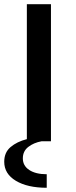

<svg xmlns="http://www.w3.org/2000/svg" viewBox="-30 -668 358 908"><path d="M191 220Q100 220 45 187Q-10 154 -10 97Q-10 53 20 27.5Q50 2 97 -10V-648H211V0H167Q129 7 103.5 27Q78 47 78 81Q78 116 108.5 136Q139 156 191 156Z"/></svg>

Font: Syne SemiBold
Style: Regular
Weight: 600
Designer: Lucas Descroix
Foundry: Bonjour Monde
Version: Version 2.200; ttfautohint (v1.8.4)